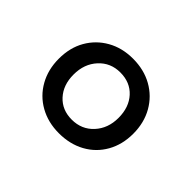

<svg xmlns="http://www.w3.org/2000/svg" viewBox="-89 -685 728 728"><g transform="rotate(45 275.5 -320.5)"><path d="M275 -121Q217 -121 171.5 -146.5Q126 -172 100.5 -217.5Q75 -263 75 -321Q75 -380 100.5 -424.5Q126 -469 171 -494.5Q216 -520 274 -520Q333 -520 378.5 -494.5Q424 -469 450 -423.5Q476 -378 476 -319Q476 -261 450.5 -216Q425 -171 379.5 -146Q334 -121 275 -121ZM273 -192Q326 -192 360 -229Q394 -266 394 -322Q394 -379 362 -414Q330 -449 277 -449Q225 -449 191 -412Q157 -375 157 -318Q157 -262 189 -227Q221 -192 273 -192Z"/></g></svg>

Font: Noto Sans Devanagari
Style: Regular
Weight: 400
Designer: Jelle Bosma - Monotype Design Team
Foundry: Monotype Imaging Inc.
Version: Version 2.003